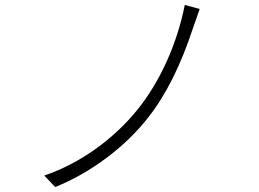

<svg xmlns="http://www.w3.org/2000/svg" viewBox="-20 -748 1040 772"><path d="M770 -675 757 -638Q683 -412 577 -277Q507 -187 408 -113Q309 -39 202 4L158 -42Q268 -80 365.5 -150Q463 -220 535 -310Q602 -394 650.5 -501.5Q699 -609 723 -728L783 -712Z"/></svg>

Font: Merged Yaku Han JP Light
Style: Regular
Weight: 300
Designer: Ryoko NISHIZUKA 西塚涼子 (kana, bopomofo & ideographs); Paul D. Hunt (Latin, Greek & Cyrillic); Sandoll Communications 산돌커뮤니
Foundry: Adobe
Version: Version 2.004